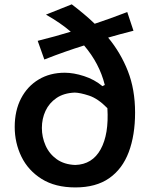

<svg xmlns="http://www.w3.org/2000/svg" viewBox="-20 -839 680 873"><path d="M181.6 -568.4 151.4 -653.3Q192.9 -663.6 230.7 -674.1Q268.6 -684.6 301.8 -694.8Q255.4 -734.9 189 -772.5L306.2 -819.3Q332.5 -799.3 358.9 -777.3Q385.3 -755.4 410.6 -731Q443.8 -742.2 481.2 -755.4Q518.6 -768.6 558.6 -784.2L586.9 -699.2Q524.9 -683.6 471.7 -668Q528.8 -599.1 561.5 -515.6Q594.2 -432.1 594.2 -327.1Q594.2 -224.1 565.4 -147.5Q536.6 -70.8 476.6 -28.8Q416.5 13.2 322.8 13.2Q231 13.2 169.4 -25.4Q107.9 -64 77.4 -126.7Q46.9 -189.5 46.9 -261.7Q46.9 -335.9 75.7 -391.4Q104.5 -446.8 155.8 -477.5Q207 -508.3 274.4 -508.3Q314.9 -508.3 362.3 -492.9Q409.7 -477.5 445.8 -447.3L456.5 -452.6Q432.1 -550.8 362.3 -632.3Q318.8 -618.7 275.6 -603.5Q232.4 -588.4 181.6 -568.4ZM468.3 -347.2Q425.3 -391.1 384.8 -404.3Q344.2 -417.5 319.8 -418Q270 -416 236.8 -393.3Q203.6 -370.6 187 -335Q170.4 -299.3 170.4 -257.3Q170.4 -215.3 187.3 -177.2Q204.1 -139.2 238 -115Q272 -90.8 322.3 -88.9Q399.9 -91.3 437.7 -160.2Q475.6 -229 468.3 -347.2Z"/></svg>

Font: Pinar SemiBold
Style: Regular
Weight: 600
Designer: Amin Abedi
Version: Version 3.000